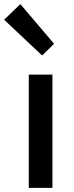

<svg xmlns="http://www.w3.org/2000/svg" viewBox="-53 -914 361 934"><path d="M87 0V-551H202V0ZM152 -644 -33 -818 46 -894 210 -701Z"/></svg>

Font: Noto Sans HK Thin Medium
Style: Regular
Weight: 500
Version: Version 2.004-H2;hotconv 1.0.118;makeotfexe 2.5.65603